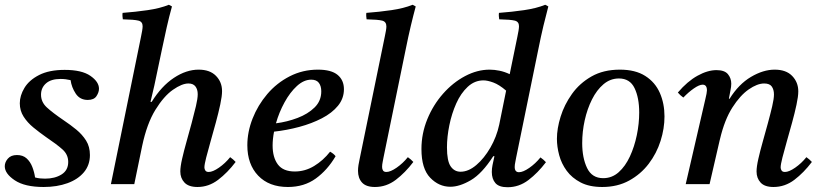

<svg xmlns="http://www.w3.org/2000/svg" viewBox="-20 -772 3441 805"><path d="M163 12Q84 12 42 -16Q0 -44 0 -75Q0 -92 13 -107Q26 -122 51 -122Q76 -122 91.5 -108Q107 -94 115.5 -72Q124 -50 127 -28Q138 -25 148.5 -24Q159 -23 169 -23Q210 -23 238 -40.5Q266 -58 266 -93Q266 -124 242 -145.5Q218 -167 172 -198Q145 -217 120 -237.5Q95 -258 79 -283Q63 -308 63 -339Q63 -371 82.5 -403.5Q102 -436 144 -457.5Q186 -479 251 -479Q323 -479 359 -454Q395 -429 395 -400Q395 -385 384.5 -369Q374 -353 348 -353Q315 -353 297.5 -379.5Q280 -406 276 -436Q255 -441 234 -441Q194 -441 173 -422.5Q152 -404 152 -375Q152 -344 176.5 -321.5Q201 -299 248 -267Q275 -249 300 -228.5Q325 -208 341 -182.5Q357 -157 357 -122Q357 -80 332 -50Q307 -20 263 -4Q219 12 163 12Z M576 -160 543 0H445L571 -617Q574 -631 576 -643Q578 -655 578 -662Q578 -681 560.5 -685.5Q543 -690 495 -691Q494 -698 493.5 -704.5Q493 -711 494 -718Q548 -722 599.5 -729.5Q651 -737 688 -752L701 -745Q689 -702 679 -657.5Q669 -613 659 -565L627 -413L611 -345H616Q657 -411 709 -445.5Q761 -480 813 -480Q860 -480 885.5 -454Q911 -428 911 -390Q911 -369 903.5 -334Q896 -299 885 -258.5Q874 -218 863 -179.5Q852 -141 844.5 -111.5Q837 -82 837 -70Q837 -63 841 -57Q845 -51 855 -51Q872 -51 898 -69Q924 -87 945 -113Q958 -104 968 -93Q934 -48 894.5 -18Q855 12 808 12Q771 12 753.5 -6.5Q736 -25 736 -53Q736 -73 743.5 -106Q751 -139 762 -178Q773 -217 783.5 -256Q794 -295 801.5 -327Q809 -359 809 -377Q809 -397 799.5 -409.5Q790 -422 770 -422Q743 -422 705 -395.5Q667 -369 631.5 -311.5Q596 -254 576 -160Z M1422 -398Q1422 -359 1397 -328.5Q1372 -298 1329.5 -276Q1287 -254 1235 -240Q1183 -226 1129 -220Q1123 -189 1123 -162Q1123 -112 1145 -82.5Q1167 -53 1216 -53Q1259 -53 1297 -76Q1335 -99 1364 -136Q1380 -127 1387 -117Q1353 -59 1304 -23.5Q1255 12 1187 12Q1108 12 1062.5 -35.5Q1017 -83 1017 -163Q1017 -219 1039 -275Q1061 -331 1100.5 -377.5Q1140 -424 1194.5 -452Q1249 -480 1313 -480Q1369 -480 1395.5 -458Q1422 -436 1422 -398ZM1137 -255Q1184 -261 1227.5 -277.5Q1271 -294 1299 -321.5Q1327 -349 1327 -389Q1327 -411 1317 -424.5Q1307 -438 1285 -438Q1254 -438 1225 -411.5Q1196 -385 1173 -343Q1150 -301 1137 -255Z M1690 -113Q1703 -104 1713 -93Q1679 -48 1639.5 -18Q1600 12 1552 12Q1515 12 1498 -6.5Q1481 -25 1481 -56Q1481 -67 1483 -80Q1485 -93 1488 -106L1593 -617Q1596 -631 1598 -642.5Q1600 -654 1600 -661Q1600 -681 1582.5 -685.5Q1565 -690 1517 -691Q1516 -698 1515.5 -704.5Q1515 -711 1516 -718Q1570 -722 1621.5 -729.5Q1673 -737 1710 -752L1723 -745Q1713 -708 1702.5 -664Q1692 -620 1681 -565L1588 -112Q1587 -105 1584.5 -93.5Q1582 -82 1582 -72Q1582 -63 1586 -57Q1590 -51 1600 -51Q1617 -51 1643 -69Q1669 -87 1690 -113Z M2053 -117H2048Q2001 -44 1954 -16.5Q1907 11 1868 11Q1820 11 1783.5 -27Q1747 -65 1747 -147Q1747 -212 1771.5 -272Q1796 -332 1837.5 -379Q1879 -426 1930 -453Q1981 -480 2033 -480Q2053 -480 2074.5 -475.5Q2096 -471 2117 -461L2149 -617Q2152 -631 2154 -643Q2156 -655 2156 -662Q2156 -681 2138.5 -685.5Q2121 -690 2073 -691Q2072 -698 2071.5 -704.5Q2071 -711 2072 -718Q2126 -722 2177.5 -729.5Q2229 -737 2266 -752L2279 -745Q2269 -708 2258.5 -664Q2248 -620 2237 -565L2144 -111Q2143 -104 2140.5 -92.5Q2138 -81 2138 -72Q2138 -50 2156 -50Q2173 -50 2199 -68Q2225 -86 2246 -112Q2259 -103 2269 -92Q2235 -47 2195.5 -17Q2156 13 2108 13Q2072 13 2057 -4.5Q2042 -22 2042 -51Q2042 -65 2045 -80Q2048 -95 2053 -117ZM2073 -249 2102 -392Q2073 -417 2048.5 -426Q2024 -435 2007 -435Q1970 -435 1941 -408Q1912 -381 1893 -338.5Q1874 -296 1864 -247Q1854 -198 1854 -154Q1854 -97 1869.5 -74.5Q1885 -52 1911 -52Q1944 -52 1977 -80Q2010 -108 2036 -153Q2062 -198 2073 -249Z M2766 -284Q2766 -233 2749.5 -181Q2733 -129 2700 -85.5Q2667 -42 2618 -15Q2569 12 2505 12Q2451 12 2414.5 -7Q2378 -26 2356 -56Q2334 -86 2324.5 -121.5Q2315 -157 2315 -190Q2315 -233 2330.5 -283Q2346 -333 2378 -378Q2410 -423 2460 -451.5Q2510 -480 2579 -480Q2644 -480 2685.5 -453.5Q2727 -427 2746.5 -382.5Q2766 -338 2766 -284ZM2660 -300Q2660 -362 2640.5 -402.5Q2621 -443 2575 -443Q2539 -443 2510.5 -419Q2482 -395 2462 -355Q2442 -315 2431.5 -267.5Q2421 -220 2421 -172Q2421 -110 2441.5 -67.5Q2462 -25 2509 -25Q2546 -25 2574 -50Q2602 -75 2621 -116Q2640 -157 2650 -205.5Q2660 -254 2660 -300Z M2997 -182 2955 0H2855L2937 -355Q2944 -384 2944 -393Q2944 -417 2926 -417Q2912 -417 2889.5 -401.5Q2867 -386 2845 -363Q2838 -368 2832.5 -373Q2827 -378 2822 -384Q2862 -431 2904.5 -454.5Q2947 -478 2984 -478Q3018 -478 3032 -461Q3046 -444 3046 -421Q3046 -409 3042.5 -392.5Q3039 -376 3036 -358H3039Q3077 -419 3128.5 -449.5Q3180 -480 3228 -480Q3276 -480 3301.5 -453.5Q3327 -427 3327 -389Q3327 -368 3319.5 -333Q3312 -298 3301 -258Q3290 -218 3279 -179.5Q3268 -141 3260.5 -111.5Q3253 -82 3253 -70Q3253 -63 3257 -57Q3261 -51 3271 -51Q3288 -51 3314 -69Q3340 -87 3361 -113Q3374 -104 3384 -93Q3350 -48 3310.5 -18Q3271 12 3223 12Q3186 12 3169 -6.5Q3152 -25 3152 -53Q3152 -73 3159.5 -106Q3167 -139 3178 -178Q3189 -217 3199.5 -255.5Q3210 -294 3217.5 -326Q3225 -358 3225 -376Q3225 -396 3216 -409Q3207 -422 3184 -422Q3155 -422 3119 -397Q3083 -372 3050.5 -321Q3018 -270 2999 -190Z"/></svg>

Font: Tiro Telugu
Style: Italic
Weight: 400
Italic angle: -11°
Designer: Telugu: John Hudson & Fiona Ross, assisted by Kaja Sojewska. Latin: John Hudson with Paul Hanslow, assisted by Kaja Soje
Foundry: Tiro Typeworks Ltd.
Version: Version 1.52